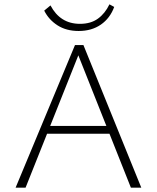

<svg xmlns="http://www.w3.org/2000/svg" viewBox="-20 -866 724 886"><path d="M584 0 333 -632H350L98 0H52L326 -658H365L632 0ZM172 -249 185 -285H489L507 -249ZM343 -723Q286 -723 245.5 -749Q205 -775 184 -817L213 -841Q235 -799 269 -777.5Q303 -756 349 -756Q399 -756 432 -780Q465 -804 485 -846L507 -834Q488 -782 445.5 -752.5Q403 -723 343 -723Z"/></svg>

Font: Ysabeau Office ExtraLight
Style: Regular
Weight: 250
Designer: Christian Thalmann (Catharsis Fonts)
Version: Version 2.001;gftools[0.9.30]; featfreeze: tnum,lnum,ss02